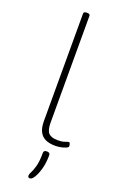

<svg xmlns="http://www.w3.org/2000/svg" viewBox="-184 -799 665 1071"><g transform="rotate(20 148.5 -263.5)"><path d="M220 6Q185 6 161.5 -5Q138 -16 126 -40Q114 -64 114 -101V-740Q114 -746 118 -749Q122 -752 130 -752H136Q144 -752 148 -749Q152 -746 152 -740V-107Q152 -62 168 -45Q184 -28 221 -28Q250 -28 264.5 -34Q279 -40 286 -40Q288 -40 290 -37.5Q292 -35 293 -31.5Q294 -28 294.5 -24.5Q295 -21 295 -18Q295 -12 283 -6.5Q271 -1 253.5 2.5Q236 6 220 6ZM150 225Q143 225 140 222Q137 219 137 212Q137 204 145 189.5Q153 175 161 146Q169 117 169 67Q169 59 173.5 55Q178 51 188 51Q207 51 207 67Q207 113 197 148.5Q187 184 174 204.5Q161 225 150 225Z"/></g></svg>

Font: Asap Thin
Style: Regular
Weight: 250
Designer: Pablo Cosgaya
Foundry: Omnibus-Type
Version: Version 3.001